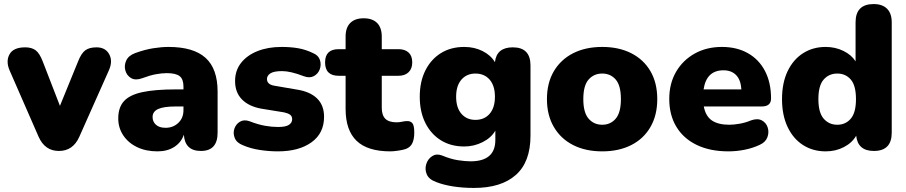

<svg xmlns="http://www.w3.org/2000/svg" viewBox="-20 -734 4460 945"><path d="M270 9Q201 9 170 -61L27 -388Q8 -433 27 -467Q46 -501 104 -501Q136 -501 155.5 -486.5Q175 -472 191 -430L275 -213L364 -431Q380 -472 400 -486.5Q420 -501 455 -501Q499 -501 517.5 -467Q536 -433 516 -388L370 -60Q339 9 270 9Z M755 11Q698 11 654.5 -10Q611 -31 586.5 -68Q562 -105 562 -151Q562 -205 590 -236Q618 -267 680.5 -280.5Q743 -294 845 -294H883V-308Q883 -344 864.5 -359Q846 -374 801 -374Q776 -374 746.5 -368.5Q717 -363 680 -349Q647 -337 625.5 -349.5Q604 -362 597 -387Q590 -412 601.5 -436.5Q613 -461 646 -473Q693 -490 734 -496.5Q775 -503 809 -503Q932 -503 991.5 -449.5Q1051 -396 1051 -283V-81Q1051 9 969 9Q890 9 885 -71Q872 -33 838 -11Q804 11 755 11ZM883 -210H845Q786 -210 758.5 -197.5Q731 -185 731 -158Q731 -135 747.5 -120Q764 -105 795 -105Q832 -105 857.5 -129Q883 -153 883 -192Z M1348 11Q1303 11 1258 4Q1213 -3 1176 -19Q1145 -31 1135.5 -54.5Q1126 -78 1133.5 -100.5Q1141 -123 1161 -135Q1181 -147 1209 -137Q1250 -121 1284 -115Q1318 -109 1349 -109Q1386 -109 1402 -119.5Q1418 -130 1418 -147Q1418 -162 1407.5 -169.5Q1397 -177 1378 -181L1267 -199Q1205 -210 1171 -244.5Q1137 -279 1137 -335Q1137 -387 1166.5 -424.5Q1196 -462 1247.5 -482.5Q1299 -503 1366 -503Q1411 -503 1448 -496.5Q1485 -490 1520 -473Q1547 -462 1554.5 -439Q1562 -416 1554 -393.5Q1546 -371 1525 -359.5Q1504 -348 1475 -359Q1410 -384 1369 -384Q1328 -384 1311 -373Q1294 -362 1294 -345Q1294 -318 1331 -312L1442 -293Q1506 -283 1540.5 -249.5Q1575 -216 1575 -159Q1575 -78 1513 -33.5Q1451 11 1348 11Z M1901 11Q1789 11 1735 -41Q1681 -93 1681 -198V-361H1647Q1580 -361 1580 -427Q1580 -492 1647 -492H1681V-554Q1681 -598 1704 -621Q1727 -644 1770 -644Q1813 -644 1836 -621Q1859 -598 1859 -554V-492H1941Q1973 -492 1991 -475.5Q2009 -459 2009 -427Q2009 -396 1991 -378.5Q1973 -361 1941 -361H1859V-204Q1859 -167 1876.5 -149.5Q1894 -132 1932 -132Q1946 -132 1959 -135Q1972 -138 1983 -138Q1999 -139 2009 -128.5Q2019 -118 2019 -81Q2019 -51 2010 -30.5Q2001 -10 1978 -1Q1964 4 1940 7.5Q1916 11 1901 11Z M2320 -144Q2364 -144 2390 -174Q2416 -204 2416 -258Q2416 -312 2390 -342Q2364 -372 2320 -372Q2277 -372 2251 -342Q2225 -312 2225 -258Q2225 -204 2251 -174Q2277 -144 2320 -144ZM2313 191Q2258 191 2210 183.5Q2162 176 2127 162Q2091 149 2080.5 124Q2070 99 2078 73.5Q2086 48 2107 34.5Q2128 21 2155 31Q2198 49 2234 54.5Q2270 60 2296 60Q2418 60 2418 -45V-91Q2398 -56 2355.5 -34.5Q2313 -13 2265 -13Q2199 -13 2150 -43.5Q2101 -74 2073.5 -129Q2046 -184 2046 -258Q2046 -332 2073.5 -387Q2101 -442 2150 -472.5Q2199 -503 2265 -503Q2315 -503 2355.5 -482.5Q2396 -462 2416 -428Q2424 -501 2504 -501Q2591 -501 2591 -412V-66Q2591 63 2519 127Q2447 191 2313 191Z M2944 11Q2862 11 2801 -20Q2740 -51 2706 -109Q2672 -167 2672 -246Q2672 -326 2706 -383.5Q2740 -441 2801 -472Q2862 -503 2944 -503Q3026 -503 3087 -472Q3148 -441 3181.5 -383.5Q3215 -326 3215 -246Q3215 -167 3181.5 -109Q3148 -51 3087 -20Q3026 11 2944 11ZM2944 -120Q2985 -120 3010.5 -150Q3036 -180 3036 -246Q3036 -313 3010.5 -342.5Q2985 -372 2944 -372Q2903 -372 2877 -342.5Q2851 -313 2851 -246Q2851 -180 2877 -150Q2903 -120 2944 -120Z M3565 11Q3475 11 3409.5 -20.5Q3344 -52 3309 -110Q3274 -168 3274 -247Q3274 -323 3307.5 -380.5Q3341 -438 3399.5 -470.5Q3458 -503 3533 -503Q3607 -503 3661.5 -472Q3716 -441 3745.5 -384Q3775 -327 3775 -249Q3775 -210 3729 -210H3444Q3453 -162 3484 -141Q3515 -120 3570 -120Q3591 -120 3620 -125Q3649 -130 3675 -141Q3708 -153 3729.5 -141.5Q3751 -130 3758.5 -106.5Q3766 -83 3757 -58.5Q3748 -34 3719 -21Q3685 -5 3645 3Q3605 11 3565 11ZM3443 -294H3629Q3626 -341 3603 -364.5Q3580 -388 3541 -388Q3457 -388 3443 -294Z M4101 -120Q4142 -120 4167.5 -150Q4193 -180 4193 -246Q4193 -313 4167.5 -342.5Q4142 -372 4101 -372Q4060 -372 4034 -342.5Q4008 -313 4008 -246Q4008 -180 4034 -150Q4060 -120 4101 -120ZM4044 11Q3981 11 3932.5 -20Q3884 -51 3856.5 -109Q3829 -167 3829 -246Q3829 -326 3856.5 -383.5Q3884 -441 3932.5 -472Q3981 -503 4044 -503Q4091 -503 4131 -483.5Q4171 -464 4191 -432V-624Q4191 -714 4280 -714Q4323 -714 4346 -691Q4369 -668 4369 -624V-81Q4369 9 4281 9Q4202 9 4194 -66Q4174 -31 4133.5 -10Q4093 11 4044 11Z"/></svg>

Font: Chiron GoRound TC H
Style: Regular
Weight: 900
Designer: Ryoko NISHIZUKA 西塚涼子 (kana, bopomofo & ideographs); Paul D. Hunt (Latin, Greek & Cyrillic); Sandoll Communications 산돌커뮤니
Foundry: Adobe
Version: Version 1.000;hotconv 1.1.1;makeotfexe 2.6.0